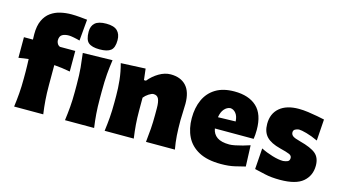

<svg xmlns="http://www.w3.org/2000/svg" viewBox="-84 -1058 2473 1382"><g transform="rotate(15 1152.5 -367.0)"><path d="M76 0Q83 -52.5 87 -102.2Q91 -152 91 -214.5V-264.5Q91 -284.5 90.2 -308.2Q89.5 -332 88.5 -357.5L15 -347V-500.5H82Q81 -523.5 81 -541Q81 -603.5 100 -644Q119 -684.5 151 -707.2Q183 -730 222.5 -739Q262 -748 303 -748Q333 -748 368.8 -744.8Q404.5 -741.5 421.5 -739.5L407.5 -580.5Q389.5 -586 363.8 -591Q338 -596 325.5 -596Q295 -596 275.8 -584.8Q256.5 -573.5 256.5 -541.5Q256.5 -530 263.5 -517.8Q270.5 -505.5 283.5 -500.5H397.5V-347Q334.5 -359 278 -363V-214.5Q278 -152 281.8 -102.2Q285.5 -52.5 293 0ZM455 0Q462 -52.5 466.2 -102.2Q470.5 -152 470.5 -214.5V-264.5Q470.5 -343 465.5 -395.5Q460.5 -448 453.5 -500.5L674 -505.5Q666 -452 661.5 -398.5Q657 -345 657 -264.5V-214.5Q657 -152 660.8 -102.2Q664.5 -52.5 672 0ZM562.5 -556.5Q506 -556.5 480.2 -577.8Q454.5 -599 454.5 -660Q454.5 -702.5 480.2 -725.2Q506 -748 563.5 -748Q620.5 -748 646 -723.5Q671.5 -699 671.5 -653.5Q671.5 -597.5 645.8 -577Q620 -556.5 562.5 -556.5Z M750.5 0Q757.5 -52.5 761.5 -102.2Q765.5 -152 765.5 -214.5V-264.5Q765.5 -322.5 759.2 -381Q753 -439.5 736.5 -500.5L919.5 -509L929.5 -425.5H944.5Q975.5 -464 1019 -489.8Q1062.5 -515.5 1106 -515.5Q1180 -515.5 1221 -471.5Q1262 -427.5 1262 -338Q1262 -305.5 1260 -273.8Q1258 -242 1258 -214.5Q1258 -152 1261.2 -102.2Q1264.5 -52.5 1274 0H1058.5Q1064.5 -52.5 1068 -100.8Q1071.5 -149 1071.5 -204V-254Q1071.5 -301 1060.8 -323.8Q1050 -346.5 1022.5 -346.5Q1009 -346.5 987.5 -332.5Q966 -318.5 952.5 -301V-204Q952.5 -149 956.2 -100.8Q960 -52.5 967.5 0Z M1619 14.5Q1518 14.5 1454.8 -19.5Q1391.5 -53.5 1362 -113.2Q1332.5 -173 1332.5 -251Q1332.5 -328.5 1359.5 -388.2Q1386.5 -448 1441.8 -481.8Q1497 -515.5 1581 -515.5Q1688 -515.5 1747.2 -460.8Q1806.5 -406 1806.5 -289.5Q1806.5 -268.5 1805.2 -252.8Q1804 -237 1801.5 -221.5H1512.5Q1519.5 -180.5 1550.8 -158.8Q1582 -137 1642.5 -137Q1659 -137 1685 -142.2Q1711 -147.5 1739.5 -155.2Q1768 -163 1792.5 -171.5L1798.5 -14.5Q1766.5 -6.5 1722.8 4Q1679 14.5 1619 14.5ZM1583 -392Q1557.5 -389.5 1538.2 -367.2Q1519 -345 1513 -305.5L1644 -309Q1642 -347 1624.8 -368.8Q1607.5 -390.5 1583 -392Z M2059.5 14.5Q1994 14.5 1946.8 3.5Q1899.5 -7.5 1868 -14.5L1879 -171Q1919 -150.5 1966 -136.5Q2013 -122.5 2046.5 -122.5Q2066 -124 2080.2 -130.5Q2094.5 -137 2094.5 -157Q2094.5 -174.5 2074.8 -183.2Q2055 -192 2004 -204.5Q1932.5 -222.5 1900 -256.8Q1867.5 -291 1867.5 -351.5Q1867.5 -428 1918.2 -471.2Q1969 -514.5 2060.5 -514.5Q2093 -514.5 2130 -509.5Q2167 -504.5 2200.5 -498Q2234 -491.5 2254.5 -487L2243.5 -327.5Q2196.5 -349.5 2157.2 -360.2Q2118 -371 2099.5 -371Q2084.5 -369.5 2071.8 -362.5Q2059 -355.5 2059 -339.5Q2059 -323.5 2072.2 -312.8Q2085.5 -302 2128.5 -291Q2213.5 -269 2248.8 -239.2Q2284 -209.5 2284 -150.5Q2284 -76.5 2231.2 -31Q2178.5 14.5 2059.5 14.5Z"/></g></svg>

Font: Commissioner Flair ExtraBold
Style: Regular
Weight: 800
Designer: Kostas Bartsokas
Foundry: Kostas Bartsokas
Version: Version 1.000; ttfautohint (v1.8.3)